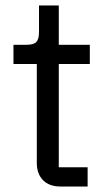

<svg xmlns="http://www.w3.org/2000/svg" viewBox="-20 -679 391 699"><path d="M299 0V-70H194V-446H307V-516H194V-659H122V-563C122 -528 111 -516 77 -516H29V-446H114V-85C114 -35 144 0 199 0Z"/></svg>

Font: IBM Plex Devanagari
Style: Regular
Weight: 400
Designer: Mike Abbink, Paul van der Laan, Pieter van Rosmalen, Erin McLaughlin
Foundry: Bold Monday
Version: Version 1.0